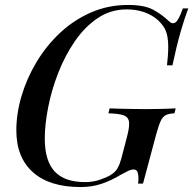

<svg xmlns="http://www.w3.org/2000/svg" viewBox="-20 -742 781 776"><path d="M324 -6Q355 -6 382 -15Q409 -24 426 -34Q446 -46 455 -62Q464 -78 470 -100L493 -188Q504 -229 501.5 -249Q499 -269 479.5 -276Q460 -283 418 -284L423 -304Q442 -303 468 -302.5Q494 -302 521.5 -301.5Q549 -301 573 -301Q610 -301 640 -302Q670 -303 690 -304L685 -284Q663 -283 650.5 -277Q638 -271 629.5 -253Q621 -235 611 -198L558 0H538Q541 -20 538 -38.5Q535 -57 521 -57Q510 -57 498.5 -51.5Q487 -46 467 -35Q429 -12 390 1Q351 14 306 14Q180 14 113 -46Q46 -106 46 -215Q46 -283 67 -354Q88 -425 127.5 -491Q167 -557 222.5 -609Q278 -661 347.5 -691.5Q417 -722 498 -722Q563 -722 598.5 -703Q634 -684 662 -657Q677 -642 690 -652Q703 -662 719 -708H741Q726 -669 710 -613.5Q694 -558 677 -478H655Q657 -498 658.5 -516.5Q660 -535 660 -553Q660 -574 657 -592Q654 -610 646 -626Q625 -663 584.5 -683.5Q544 -704 492 -704Q427 -704 374.5 -668.5Q322 -633 282 -574.5Q242 -516 215 -446.5Q188 -377 174.5 -307.5Q161 -238 161 -182Q161 -92 201 -49Q241 -6 324 -6Z"/></svg>

Font: Playfair Display Medium
Style: Italic
Weight: 500
Italic angle: -14°
Designer: Claus Eggers Sørensen
Foundry: Claus Eggers Sørensen
Version: Version 1.203